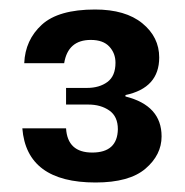

<svg xmlns="http://www.w3.org/2000/svg" viewBox="-20 -732 389 404"><path d="M181 -348Q36 -348 27 -462H119Q122 -411 174 -411Q227 -411 228 -460Q228 -487 210 -499.5Q192 -512 166 -512H119V-547H163Q189 -547 206 -559.5Q223 -572 223 -600Q223 -620 210 -634Q197 -648 171 -648Q123 -648 115 -599H31Q33 -648 68 -680Q103 -712 180 -712Q244 -712 279.5 -683Q315 -654 315 -611Q315 -547 244 -532V-529Q320 -510 320 -445Q320 -406 286 -377Q252 -348 181 -348Z"/></svg>

Font: Ulagadi Sans Medium
Style: Regular
Weight: 500
Designer: Ninad Kale (Devanagari), Jonny Pinhorn (Latin)
Foundry: Indian Type Foundry
Version: Version 3.01;March 29, 2020;FontCreator 12.0.0.2522 64-bit; 